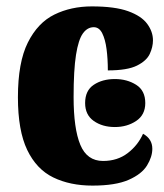

<svg xmlns="http://www.w3.org/2000/svg" viewBox="-20 -570 514 600"><path d="M269 10Q199 10 146.5 -15.5Q94 -41 65 -101.5Q36 -162 36 -266Q36 -375 67 -437Q98 -499 150 -524.5Q202 -550 267 -550Q339 -550 380.5 -535Q422 -520 440 -495.5Q458 -471 458 -444Q458 -423 448 -401.5Q438 -380 408 -365Q378 -350 317 -350Q317 -386 313 -416.5Q309 -447 299.5 -466Q290 -485 273 -485Q253 -485 239 -465.5Q225 -446 217.5 -398.5Q210 -351 210 -267Q210 -168 231 -117.5Q252 -67 302 -67Q347 -67 379 -91.5Q411 -116 427 -152Q456 -136 456 -105Q456 -80 439.5 -53Q423 -26 382 -8Q341 10 269 10ZM339 -173Q300 -173 273 -192Q246 -211 246 -248Q246 -287 273 -305Q300 -323 339 -323Q377 -323 405.5 -305Q434 -287 434 -248Q434 -211 405.5 -192Q377 -173 339 -173Z"/></svg>

Font: Noto Serif Condensed Black
Style: Regular
Weight: 900
Width: 3
Designer: Monotype Design Team
Foundry: Monotype Imaging Inc.
Version: Version 2.015; ttfautohint (v1.8.4.7-5d5b)